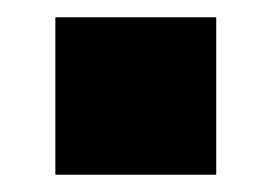

<svg xmlns="http://www.w3.org/2000/svg" viewBox="-20 -388 315 222"><path d="M44 -186V-368H230V-186Z"/></svg>

Font: Mulish Black
Style: Regular
Weight: 900
Designer: Vernon Adams
Foundry: Vernon Adams
Version: Version 3.603; ttfautohint (v1.8.3)